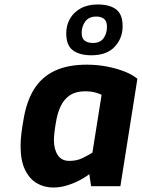

<svg xmlns="http://www.w3.org/2000/svg" viewBox="-20 -832 634 858"><path d="M218 6Q178 6 145 -13Q112 -32 92 -73Q72 -114 72 -179Q72 -208 76 -239Q80 -270 84 -291Q97 -376 131 -431.5Q165 -487 223.5 -515Q282 -543 368 -543Q413 -543 456 -535Q499 -527 535 -513Q571 -499 594 -480L518 0H387L379 -54Q365 -42 339 -28Q313 -14 281.5 -4Q250 6 218 6ZM290 -113Q323 -113 348.5 -125.5Q374 -138 393 -150L434 -408Q426 -413 406.5 -418.5Q387 -424 360 -424Q320 -424 293.5 -407Q267 -390 251.5 -358Q236 -326 229 -280Q225 -257 223 -237.5Q221 -218 221 -206Q221 -165 238 -139Q255 -113 290 -113ZM388 -585Q336 -585 306 -607Q276 -629 276 -683Q276 -719 292.5 -748Q309 -777 340.5 -794.5Q372 -812 417 -812Q470 -812 499 -790Q528 -768 528 -715Q528 -661 492.5 -623Q457 -585 388 -585ZM395 -640Q428 -640 443 -661.5Q458 -683 458 -712Q458 -738 444.5 -748Q431 -758 411 -758Q377 -758 361 -736Q345 -714 345 -685Q345 -660 359 -650Q373 -640 395 -640Z"/></svg>

Font: Exo Thin
Style: Bold Italic
Weight: 700
Italic angle: -9°
Version: Version 2.000